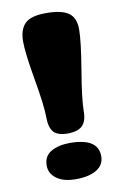

<svg xmlns="http://www.w3.org/2000/svg" viewBox="-81 -739 511 794"><g transform="rotate(-10 174.5 -342.0)"><path d="M63 -69Q63 -109 94.5 -127Q126 -145 173 -145Q292 -145 292 -69Q292 -32 260 -12.5Q228 7 173 7Q121 7 92 -14.5Q63 -36 63 -69ZM293 -602Q293 -551 273 -432Q253 -313 253 -264Q253 -223 234 -204Q215 -185 172 -185Q130 -185 113 -204.5Q96 -224 96 -267Q96 -315 76 -429Q56 -543 56 -591Q56 -641 80.5 -666Q105 -691 169 -691Q236 -691 264.5 -670Q293 -649 293 -602Z"/></g></svg>

Font: Coiny
Style: Regular
Weight: 400
Version: Version 001.001